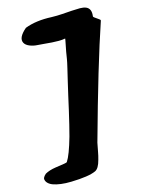

<svg xmlns="http://www.w3.org/2000/svg" viewBox="-158 -964 928 1246"><g transform="rotate(-15 306.0 -340.5)"><path d="M347 -627Q360 -695 361.5 -701Q363 -707 363 -712Q343 -708 320 -708Q297 -708 273.5 -709.5Q250 -711 226.5 -713.5Q203 -716 176.5 -717.5Q150 -719 126 -729Q102 -739 93 -756Q74 -793 135 -845Q210 -874 314 -869Q351 -868 386 -870.5Q421 -873 451 -875Q481 -877 505.5 -877Q530 -877 547 -870Q581 -855 574 -805Q573 -801 580 -796Q587 -791 595.5 -785Q604 -779 611 -774Q618 -769 617 -765Q525 -494 390 -5Q384 24 379 52Q374 80 367 104Q353 159 327 171Q280 193 161 196Q86 198 37 180Q13 170 2 154Q-8 137 -3.5 126Q1 115 15 103Q43 87 85.5 80.5Q128 74 145.5 71.5Q163 69 166 65Q192 26 225 -90Q233 -121 244 -164.5Q255 -208 265 -253.5Q275 -299 285 -342.5Q295 -386 306.5 -435.5Q318 -485 327 -522Q336 -559 339.5 -580.5Q343 -602 347 -627Z"/></g></svg>

Font: Knewave
Style: Regular
Weight: 400
Designer: Tyler Finck
Foundry: Tyler Finck
Version: Version 1.001